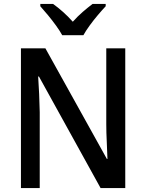

<svg xmlns="http://www.w3.org/2000/svg" viewBox="-20 -961 746 981"><path d="M620 0H494L179 -570H175Q178 -527 180 -480.5Q182 -434 183 -388V0H87V-714H212L526 -149H529Q528 -188 525.5 -236Q523 -284 523 -327V-714H620ZM298 -781Q286 -803 266.5 -830Q247 -857 225.5 -883Q204 -909 186 -929V-941H251Q275 -924 301.5 -900.5Q328 -877 352 -850Q377 -878 402.5 -900Q428 -922 453 -941H520V-929Q502 -910 480 -884Q458 -858 438 -830.5Q418 -803 406 -781Z"/></svg>

Font: Noto Sans Gurmukhi UI SemiCondensed Medium
Style: Regular
Weight: 500
Width: 4
Designer: Jelle Bosma - Monotype Design Team
Foundry: Monotype Imaging Inc.
Version: Version 2.004; ttfautohint (v1.8.4.7-5d5b)